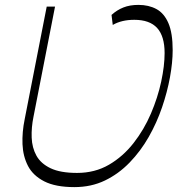

<svg xmlns="http://www.w3.org/2000/svg" viewBox="-20 -757 727 785"><path d="M284 8Q207 8 161 -15.5Q115 -39 94.5 -78.5Q74 -118 72 -167.5Q70 -217 81 -270L171 -730H205L117 -280Q108 -236 109.5 -194.5Q111 -153 129 -120.5Q147 -88 187 -69Q227 -50 295 -50Q368 -50 425.5 -83.5Q483 -117 526 -172Q569 -227 597 -292.5Q625 -358 639 -423Q653 -488 653 -540Q653 -609 622.5 -642.5Q592 -676 529 -676Q477 -676 441 -655L436 -696Q458 -716 484.5 -726.5Q511 -737 546 -737Q588 -737 619.5 -720Q651 -703 668.5 -662.5Q686 -622 686 -552Q686 -502 675 -441.5Q664 -381 642.5 -318Q621 -255 588 -197Q555 -139 510 -92.5Q465 -46 409 -19Q353 8 284 8Z"/></svg>

Font: Savate ExtraLight
Style: Italic
Weight: 200
Italic angle: -11°
Designer: Max Esnée
Foundry: Plomb Type
Version: Version 2.000